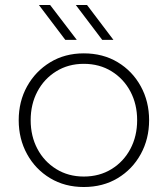

<svg xmlns="http://www.w3.org/2000/svg" viewBox="-20 -737 673 770"><path d="M316 13Q240 13 181 -22.5Q122 -58 88.5 -119Q55 -180 55 -255Q55 -330 88.5 -390.5Q122 -451 181 -487Q240 -523 316 -523Q393 -523 452 -487.5Q511 -452 544.5 -391Q578 -330 578 -255Q578 -180 544.5 -119Q511 -58 452 -22.5Q393 13 316 13ZM316 -29Q379 -29 427.5 -59Q476 -89 503 -140Q530 -191 530 -255Q530 -319 503 -370Q476 -421 427.5 -451Q379 -481 316 -481Q254 -481 205.5 -451Q157 -421 130 -370Q103 -319 103 -255Q103 -191 130 -140Q157 -89 205.5 -59Q254 -29 316 -29ZM390 -577 284 -717H329L435 -577ZM242 -577 136 -717H181L288 -577Z"/></svg>

Font: MuseoModerno ExtraLight
Style: Regular
Weight: 200
Designer: Pablo Cosgaya, Héctor Gatti, Marcela Romero, and the Authors of The MuseoModerno Project.
Foundry: Omnibus-Type Team
Version: Version 1.001